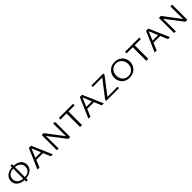

<svg xmlns="http://www.w3.org/2000/svg" viewBox="581 -2317 4170 4170"><g transform="rotate(-45 2666.0 -232.5)"><path d="M329 -40V10H278V-39Q173 -43 111.5 -94.5Q50 -146 50 -229Q50 -314 112 -367Q174 -420 278 -427V-475H329V-427Q433 -423 493.5 -371.5Q554 -320 554 -238Q554 -154 492.5 -101Q431 -48 329 -40ZM278 -79V-388Q197 -384 152 -343.5Q107 -303 107 -237Q107 -169 152.5 -127.5Q198 -86 278 -79ZM497 -229Q497 -296 452 -337.5Q407 -379 329 -387V-79Q409 -83 453 -123Q497 -163 497 -229Z M975 -169H768L698 0H636L837 -465H905L1107 0H1046ZM956 -214 870 -418 786 -214Z M1640 -465V0H1579L1282 -389L1287 0H1232V-465H1292L1588 -76L1584 -465Z M2194 -417H2005V0H1945V-417H1757V-465H2194Z M2540 -169H2333L2263 0H2201L2402 -465H2470L2672 0H2611ZM2521 -214 2435 -418 2351 -214Z M3139 -45V0H2749V-35L3047 -422L2757 -419V-465H3123V-429L2827 -42Z M3225 -228Q3225 -295 3257.5 -351Q3290 -407 3347 -439Q3404 -471 3474 -471Q3543 -471 3598 -440Q3653 -409 3684.5 -355.5Q3716 -302 3716 -235Q3716 -166 3683 -111Q3650 -56 3592.5 -25Q3535 6 3466 6Q3397 6 3342 -24.5Q3287 -55 3256 -108.5Q3225 -162 3225 -228ZM3653 -229Q3653 -286 3629 -330.5Q3605 -375 3563 -400.5Q3521 -426 3469 -426Q3417 -426 3376 -401.5Q3335 -377 3312 -333Q3289 -289 3289 -233Q3289 -177 3312.5 -132.5Q3336 -88 3377.5 -63.5Q3419 -39 3471 -39Q3523 -39 3564.5 -63Q3606 -87 3629.5 -130Q3653 -173 3653 -229Z M4228 -417H4039V0H3979V-417H3791V-465H4228Z M4574 -169H4367L4297 0H4235L4436 -465H4504L4706 0H4645ZM4555 -214 4469 -418 4385 -214Z M5239 -465V0H5178L4881 -389L4886 0H4831V-465H4891L5187 -76L5183 -465Z"/></g></svg>

Font: Ysabeau SC Semilight
Style: Regular
Weight: 300
Designer: Christian Thalmann (Catharsis Fonts)
Version: Version 0.003